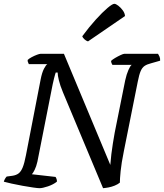

<svg xmlns="http://www.w3.org/2000/svg" viewBox="-31 -986 859 1006"><path d="M176 0Q167 0 142.5 -3.5Q118 -7 87.5 -12.5Q57 -18 30 -24Q3 -30 -11 -34Q-9 -42 -4.5 -49.5Q0 -57 4 -61L34 -65Q54 -68 66.5 -77.5Q79 -87 88 -109Q97 -131 105 -173L182 -570Q189 -606 199.5 -626Q210 -646 217 -650H120Q119 -654 116 -659.5Q113 -665 114 -672Q121 -679 135 -686.5Q149 -694 162.5 -699Q176 -704 181 -704H304L547 -122Q549 -150 552.5 -178.5Q556 -207 560.5 -235Q565 -263 570 -291L625 -565Q632 -597 642 -619.5Q652 -642 659 -646H558Q556 -649 553.5 -655Q551 -661 551 -667Q558 -674 572.5 -682.5Q587 -691 601 -697.5Q615 -704 620 -704H797Q800 -700 804.5 -690Q809 -680 808 -668L759 -654Q739 -649 726.5 -640.5Q714 -632 706 -613.5Q698 -595 691 -559L618 -194Q605 -130 601 -89Q597 -48 597 -29Q586 -20 570 -13.5Q554 -7 538 -4Q522 -1 509 0L299 -502Q284 -538 277.5 -565Q271 -592 271 -606H261Q260 -603 257.5 -595Q255 -587 252 -574.5Q249 -562 245 -544L165 -139Q159 -113 150.5 -96Q142 -79 136 -73L260 -59Q263 -55 265.5 -47.5Q268 -40 267 -34Q248 -19 220 -9.5Q192 0 176 0ZM430 -769Q420 -772 411 -780.5Q402 -789 400 -796Q437 -846 471.5 -884Q506 -922 532 -944Q558 -966 568 -966Q576 -966 589 -956Q602 -946 612.5 -931.5Q623 -917 624 -902Z"/></svg>

Font: Texturina Medium
Style: Italic
Weight: 500
Italic angle: -11°
Designer: Guillermo Torres Carreño
Foundry: Omnibus-Type
Version: Version 1.002